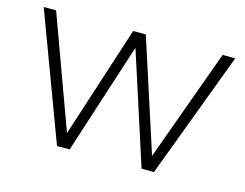

<svg xmlns="http://www.w3.org/2000/svg" viewBox="-78 -641 974 763"><g transform="rotate(15 409.0 -260.0)"><path d="M557 0H608L803 -520H751L584 -60L435 -520H383L234 -60L66 -520H15L209 0H261L409 -458Z"/></g></svg>

Font: Aspekta 200
Style: Regular
Weight: 200
Designer: Ivo Dolenc
Version: Version 2.000